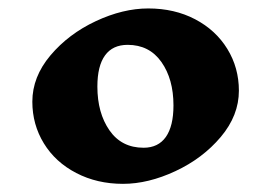

<svg xmlns="http://www.w3.org/2000/svg" viewBox="-20 -847 649 459"><path d="M551.1 -630.2Q551.1 -571 507.8 -519.6Q464.4 -468.2 399.4 -437.9Q334.4 -407.5 274 -407.5Q212 -407.5 162.3 -433.4Q112.5 -459.2 84.9 -504.2Q57.3 -549.2 57.3 -604Q57.3 -663.2 100.6 -714.6Q144 -766 209 -796.4Q274 -826.8 334.4 -826.8Q397.3 -826.8 446.6 -800.9Q495.9 -775 523.5 -730Q551.1 -685 551.1 -630.2ZM212.8 -640Q212.8 -577 241.7 -535.4Q270.6 -493.8 323.3 -493.8Q358.2 -493.8 376.5 -519.6Q394.7 -545.5 394.7 -595Q394.7 -658 365.8 -698.9Q336.9 -739.8 285.1 -739.8Q249.4 -739.8 231.1 -714.6Q212.8 -689.5 212.8 -640Z"/></svg>

Font: InknutAntiqua
Style: Bold
Weight: 700
Designer: Claus Eggers Srensen
Foundry: Claus Eggers Srensen
Version: Version 1.000; ttfautohint (v1.2) -l 7 -r 28 -G 50 -x 13 -D 